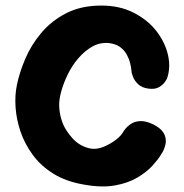

<svg xmlns="http://www.w3.org/2000/svg" viewBox="-20 -671 664 691"><path d="M280 -7Q217 -18 172 -46Q127 -74 98 -113.5Q69 -153 54 -197Q39 -241 36 -285Q33 -329 41 -366Q50 -410 71 -459.5Q92 -509 128.5 -552.5Q165 -596 218.5 -623.5Q272 -651 345 -651Q411 -651 461.5 -625Q512 -599 543 -559Q574 -519 584.5 -473.5Q595 -428 581 -388Q581 -388 574.5 -377.5Q568 -367 553.5 -358Q539 -349 515 -352Q490 -355 476.5 -368.5Q463 -382 458.5 -395Q454 -408 454 -408Q454 -408 453 -418Q452 -428 448.5 -443Q445 -458 436.5 -474Q428 -490 412.5 -501.5Q397 -513 372 -516Q340 -519 312.5 -503.5Q285 -488 262.5 -462Q240 -436 224.5 -404.5Q209 -373 200.5 -342.5Q192 -312 193 -289Q194 -266 200 -244.5Q206 -223 217 -205Q228 -187 242 -172Q256 -157 273 -148Q290 -139 308 -136Q329 -133 352.5 -142.5Q376 -152 396.5 -167.5Q417 -183 425 -199Q425 -199 431 -207Q437 -215 449.5 -224Q462 -233 481.5 -235Q501 -237 528 -225Q551 -214 562 -201.5Q573 -189 575.5 -175.5Q578 -162 575.5 -151.5Q573 -141 570 -134Q567 -127 567 -127Q567 -127 557.5 -111.5Q548 -96 528 -74Q508 -52 474.5 -32Q441 -12 393 -3.5Q345 5 280 -7Z"/></svg>

Font: Sour Gummy Black
Style: Bold
Weight: 700
Version: Version 1.000